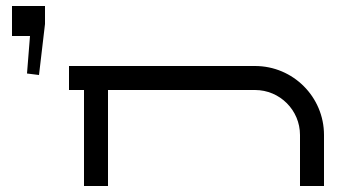

<svg xmlns="http://www.w3.org/2000/svg" viewBox="-20 -620 1180 640"><path d="M260 0H340V-320H830C912.8 -320 980 -252.8 980 -170V0H1060V-170C1060 -297 957 -400 830 -400H210V-320H260ZM20 -500H80L70 -375L110 -370L130 -540V-600H20Z"/></svg>

Font: KetosagCBd
Style: Regular
Weight: 500
Designer: gluk
Foundry: gluk
Version: Version 00.0024